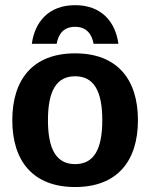

<svg xmlns="http://www.w3.org/2000/svg" viewBox="-20 -722 590 754"><path d="M202.5 -550C209.2 -587.5 229.2 -616.7 275 -616.7C320 -616.7 340.8 -587.5 347.5 -550H445C433.3 -635.8 379.2 -701.7 275 -701.7C170.8 -701.7 116.7 -635.8 105 -550ZM275 12.5C440.8 12.5 521.7 -90 521.7 -250C521.7 -410 440.8 -512.5 275 -512.5C109.2 -512.5 28.3 -410 28.3 -250C28.3 -90 109.2 12.5 275 12.5ZM275 -77.5C201.7 -77.5 168.3 -135 168.3 -250C168.3 -365 201.7 -422.5 275 -422.5C348.3 -422.5 381.7 -365 381.7 -250C381.7 -135 348.3 -77.5 275 -77.5Z"/></svg>

Font: Familjen Grotesk
Style: Bold
Weight: 700
Designer: Anders Wikstroem, Jonas Baeckman, Matilda Gysing, Kristian Moeller
Foundry: Familjen STHLM AB
Version: Version 2.000